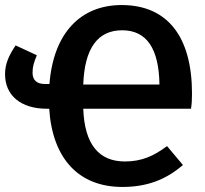

<svg xmlns="http://www.w3.org/2000/svg" viewBox="-23 -726 814 761"><path d="M738 -355C738 -579 642 -706 459 -706C298 -706 189 -597 173 -393H156C123 -393 106 -408 106 -438C106 -461 111 -478 123 -507L39 -546C12 -506 -3 -473 -3 -432C-3 -348 59 -295 163 -295H172C185 -95 291 15 462 15C558 15 634 -13 702 -72L639 -147C587 -108 539 -86 472 -86C369 -86 312 -154 307 -295H734C737 -312 738 -332 738 -355ZM307 -391C312 -534 364 -606 461 -606C558 -606 607 -534 609 -391Z"/></svg>

Font: Fira Sans Medium
Style: Regular
Weight: 500
Designer: Carrois Corporate & Edenspiekermann AG
Foundry: Carrois Corporate GbR & Edenspiekermann AG
Version: Version 4.203